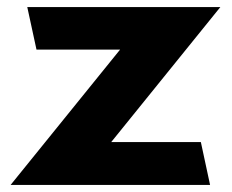

<svg xmlns="http://www.w3.org/2000/svg" viewBox="-20 -512 655 542"><path d="M573 10 547 -111H294L602 -492H57L83 -372H319L10 10Z"/></svg>

Font: Bluebird
Style: SfBdExt
Weight: 700
Designer: Jasper
Foundry: Cannot Into Space Fonts
Version: Version 0.98